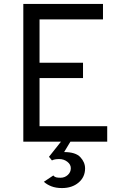

<svg xmlns="http://www.w3.org/2000/svg" viewBox="-20 -720 656 976"><path d="M98.5 0V-700H503.5V-621.5H181V-401H402V-323H181V-78.5H525V0ZM295 236Q264 236 241 227Q218 218 203 204L251 172Q257 179.5 265.5 181.5Q274 183.5 288 183.5Q309 183.5 324.5 169.5Q340 155.5 340 135Q340 116 322.2 102.2Q304.5 88.5 281 88.5Q257 88.5 244 95.5L229 77L298 -10H344L306 53Q364.5 53 388.5 79Q412.5 105 412.5 136Q412.5 180 379.5 208Q346.5 236 295 236Z"/></svg>

Font: Overpass Mono
Style: Regular
Weight: 400
Designer: Delve Withrington, Dave Bailey
Foundry: Delve Fonts LLC
Version: Version 4.000